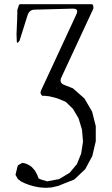

<svg xmlns="http://www.w3.org/2000/svg" viewBox="-20 -774 540 925"><path d="M66.4 22.5 86.9 10.7 99.6 12.7 112.3 17.6 123 23.4 132.8 30.3 140.6 39.1 148.4 47.9 154.3 58.6 160.2 70.3 166 85.9 180.7 91.8 207 99.6 264.6 88.9 315.4 58.6 350.6 16.6 371.1 -34.2 379.9 -91.8 375 -149.4 358.4 -204.1 331.1 -250 296.9 -283.2 269.5 -294.9 256.8 -299.8 244.1 -303.7 231.4 -306.6 219.7 -309.6 195.3 -312.5H183.6Q170.9 -323.2 177.7 -337.9L348.6 -706.1Q360.4 -732.4 331.1 -732.4L147.5 -727.5Q122.1 -727.5 113.3 -702.1L74.2 -578.1Q59.6 -555.7 60.5 -583L59.6 -609.4L61.5 -655.3L62.5 -675.8L63.5 -710.9V-726.6L69.3 -743.2Q69.3 -753.9 80.1 -753.9H420.9Q431.6 -753.9 429.7 -732.4L275.4 -400.4Q263.7 -374 291 -364.3L331.1 -348.6L386.7 -299.8L423.8 -236.3L441.4 -166V-93.8L424.8 -22.5L390.6 41L337.9 90.8L258.8 122.1L229.5 128.9L200.2 130.9L171.9 128.9L145.5 124L121.1 117.2L100.6 109.4L82 100.6L66.4 88.9L54.7 68.4L62.5 35.2ZM252 -348.6H253.9V-352.5Z"/></svg>

Font: B2 Hana
Style: Regular
Weight: 500
Version: 2020-08-05; (max)